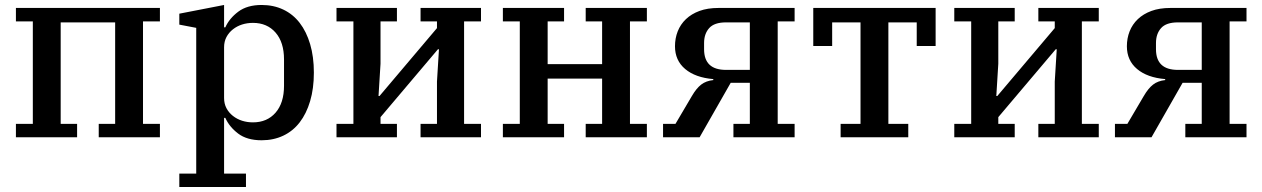

<svg xmlns="http://www.w3.org/2000/svg" viewBox="-20 -552 5076 772"><path d="M44 -54H112V-466H44V-520H623V-466H555V-54H623V0H377V-54H443V-462H224V-54H290V0H44Z M701 146H769V-440L701 -453V-497L881 -532V-442H886Q902 -478 938 -505Q974 -532 1032 -532Q1080 -532 1119 -513.5Q1158 -495 1185 -460Q1212 -425 1227 -374.5Q1242 -324 1242 -260Q1242 -196 1227 -145.5Q1212 -95 1185 -60Q1158 -25 1119 -6.5Q1080 12 1032 12Q973 12 937.5 -15Q902 -42 886 -78H881V146H969V200H701ZM997 -60Q1054 -60 1088 -99Q1122 -138 1122 -207V-313Q1122 -382 1088 -421Q1054 -460 997 -460Q974 -460 953.5 -453.5Q933 -447 916.5 -434Q900 -421 890.5 -403Q881 -385 881 -362V-158Q881 -135 890.5 -117Q900 -99 916.5 -86Q933 -73 953.5 -66.5Q974 -60 997 -60Z M1333 -54H1401V-466H1333V-520H1576V-466H1510V-296L1502 -166H1506L1737 -439V-466H1671V-520H1914V-466H1846V-54H1914V0H1671V-54H1737V-224L1745 -354H1741L1510 -81V-54H1576V0H1333Z M2002 -54H2070V-466H2002V-520H2248V-466H2182V-294H2401V-466H2335V-520H2581V-466H2513V-54H2581V0H2335V-54H2401V-236H2182V-54H2248V0H2002Z M2646 -54H2696L2762 -166Q2780 -197 2799.5 -212Q2819 -227 2848 -230V-234Q2776 -240 2735 -274.5Q2694 -309 2694 -366Q2694 -398 2705 -426Q2716 -454 2738 -475Q2760 -496 2792.5 -508Q2825 -520 2869 -520H3175V-466H3107V-54H3175V0H2929V-54H2995V-219H2918L2793 0H2646ZM2995 -271V-462H2899Q2852 -462 2831.5 -439Q2811 -416 2811 -379V-354Q2811 -271 2899 -271Z M3360 -54H3440V-462H3326V-367H3250V-520H3742V-367H3666V-462H3552V-54H3632V0H3360Z M3817 -54H3885V-466H3817V-520H4060V-466H3994V-296L3986 -166H3990L4221 -439V-466H4155V-520H4398V-466H4330V-54H4398V0H4155V-54H4221V-224L4229 -354H4225L3994 -81V-54H4060V0H3817Z M4463 -54H4513L4579 -166Q4597 -197 4616.5 -212Q4636 -227 4665 -230V-234Q4593 -240 4552 -274.5Q4511 -309 4511 -366Q4511 -398 4522 -426Q4533 -454 4555 -475Q4577 -496 4609.5 -508Q4642 -520 4686 -520H4992V-466H4924V-54H4992V0H4746V-54H4812V-219H4735L4610 0H4463ZM4812 -271V-462H4716Q4669 -462 4648.5 -439Q4628 -416 4628 -379V-354Q4628 -271 4716 -271Z"/></svg>

Font: IBM Plex Serif Medium
Style: Regular
Weight: 500
Designer: Mike Abbink, Paul van der Laan, Pieter van Rosmalen
Foundry: Bold Monday
Version: Version 2.5